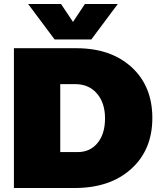

<svg xmlns="http://www.w3.org/2000/svg" viewBox="-20 -943 799 963"><path d="M49.8 0V-701.2H362.8Q536.1 -701.2 640.1 -606Q744.1 -510.7 744.1 -351.1Q744.1 -191.4 637.9 -95.7Q531.7 0 354 0ZM121.1 -922.9H286.1L346.2 -833L405.8 -922.9H570.8L438 -745.1H253.9ZM282.2 -180.2H369.1Q432.1 -180.2 469.5 -226.1Q506.8 -272 506.8 -349.1Q506.8 -427.2 466.1 -474.1Q425.3 -521 357.9 -521H282.2Z"/></svg>

Font: Trueno Black
Style: Regular
Weight: 900
Designer: Julieta Ulanovsky
Foundry: Julieta Ulanovsky
Version: Version 3.001b | FøM Fix